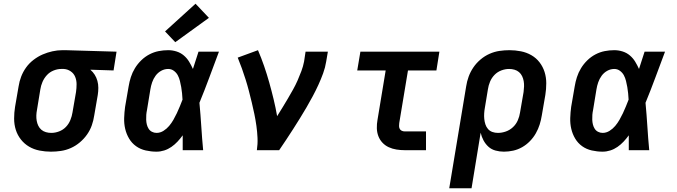

<svg xmlns="http://www.w3.org/2000/svg" viewBox="-20 -808 3640 1033"><path d="M254 8Q223 8 192.5 2Q162 -4 136.5 -19Q111 -34 92.5 -57.5Q74 -81 65 -109.5Q56 -138 56 -170Q56 -202 61 -233L80 -343Q84 -370 94 -396Q104 -422 120.5 -445Q137 -468 160.5 -486Q184 -504 209.5 -515Q235 -526 262 -532Q289 -538 316 -538Q320 -538 324.5 -538Q329 -538 333 -538L607 -530L591 -429L466 -433Q480 -421 489.5 -406Q499 -391 504 -373Q509 -355 509 -335.5Q509 -316 506 -297L487 -187Q483 -160 474 -134Q465 -108 448.5 -84.5Q432 -61 409.5 -42Q387 -23 361 -11.5Q335 0 308 4Q281 8 254 8ZM256 -93Q277 -93 298 -101Q319 -109 334.5 -125Q350 -141 358.5 -162Q367 -183 370 -203L389 -313Q392 -334 392 -355Q392 -376 384.5 -394.5Q377 -413 360 -424.5Q343 -436 323 -437H316Q314 -437 312.5 -437Q311 -437 309 -437Q289 -437 268 -428.5Q247 -420 232 -403.5Q217 -387 208.5 -367Q200 -347 197 -327L179 -217Q176 -202 175.5 -187Q175 -172 177.5 -158Q180 -144 186 -131.5Q192 -119 202.5 -110Q213 -101 227 -97Q241 -93 256 -93Z M822 8Q793 8 764 1.5Q735 -5 712 -21.5Q689 -38 674.5 -62.5Q660 -87 653.5 -115Q647 -143 648 -173Q649 -203 653 -233L672 -343Q676 -368 684 -393Q692 -418 706 -441Q720 -464 740 -483.5Q760 -503 784 -515.5Q808 -528 833.5 -533Q859 -538 885 -538Q908 -538 930 -531Q952 -524 969 -509.5Q986 -495 997.5 -476Q1009 -457 1018 -437Q1025 -460 1033 -483.5Q1041 -507 1048 -530H1158Q1132 -461 1106.5 -392Q1081 -323 1053 -255Q1059 -191 1063 -127.5Q1067 -64 1073 0H963Q963 -20 963 -40Q963 -60 963 -80Q950 -62 935 -46Q920 -30 902 -17.5Q884 -5 863.5 1.5Q843 8 822 8ZM822 -93Q842 -93 859.5 -104Q877 -115 890 -130.5Q903 -146 913 -163.5Q923 -181 931.5 -199Q940 -217 947.5 -235.5Q955 -254 962 -272Q961 -289 959.5 -306Q958 -323 955 -339.5Q952 -356 948 -372.5Q944 -389 936.5 -403Q929 -417 915.5 -427Q902 -437 885 -437Q865 -437 847 -427Q829 -417 817 -400.5Q805 -384 798.5 -365Q792 -346 789 -327L771 -217Q768 -203 767 -190Q766 -177 766.5 -163.5Q767 -150 770 -138Q773 -126 779.5 -115.5Q786 -105 797.5 -99Q809 -93 822 -93ZM923 -581 868 -639 1032 -788 1104 -712Z M1362 0Q1367 -33 1365.5 -66Q1364 -99 1359.5 -131Q1355 -163 1348.5 -194.5Q1342 -226 1334.5 -257Q1327 -288 1319 -319Q1311 -350 1301.5 -380Q1292 -410 1281.5 -439.5Q1271 -469 1259 -498L1368 -538Q1386 -496 1401 -452.5Q1416 -409 1428.5 -364.5Q1441 -320 1452 -274.5Q1463 -229 1471 -183Q1486 -207 1500.5 -230.5Q1515 -254 1529 -278Q1543 -302 1556.5 -326Q1570 -350 1581 -375Q1592 -400 1601.5 -425.5Q1611 -451 1616 -477L1624 -530H1744L1735 -477Q1730 -445 1718.5 -413.5Q1707 -382 1693 -351.5Q1679 -321 1663 -291Q1647 -261 1629.5 -231Q1612 -201 1594 -172Q1576 -143 1557.5 -114Q1539 -85 1520 -56.5Q1501 -28 1482 0Z M2157 0Q2135 0 2113 -3.5Q2091 -7 2071.5 -16Q2052 -25 2037.5 -40.5Q2023 -56 2015.5 -76Q2008 -96 2007.5 -118.5Q2007 -141 2011 -163L2055 -429H1902L1919 -530H2344L2328 -429H2175L2128 -146Q2127 -138 2127 -130Q2127 -122 2130.5 -115Q2134 -108 2141.5 -104.5Q2149 -101 2157 -101H2272V0Z M2397 205 2488 -343Q2492 -370 2501.5 -396Q2511 -422 2527 -445.5Q2543 -469 2565.5 -488Q2588 -507 2614 -518.5Q2640 -530 2667 -534Q2694 -538 2721 -538Q2752 -538 2782.5 -532Q2813 -526 2839 -511Q2865 -496 2883 -472.5Q2901 -449 2910 -420.5Q2919 -392 2919 -360Q2919 -328 2914 -297L2895 -187Q2891 -162 2883.5 -138Q2876 -114 2863 -91Q2850 -68 2831 -48.5Q2812 -29 2789 -16Q2766 -3 2741 2.5Q2716 8 2691 8Q2668 8 2646 2Q2624 -4 2608 -18.5Q2592 -33 2581.5 -52.5Q2571 -72 2566 -94L2517 205ZM2659 -93Q2680 -93 2701.5 -100.5Q2723 -108 2740 -124Q2757 -140 2766 -161Q2775 -182 2778 -203L2797 -313Q2799 -328 2799.5 -343Q2800 -358 2797.5 -372Q2795 -386 2789 -398.5Q2783 -411 2772.5 -420Q2762 -429 2748 -433Q2734 -437 2719 -437Q2698 -437 2677 -429Q2656 -421 2640.5 -405Q2625 -389 2616.5 -368.5Q2608 -348 2605 -327L2589 -230Q2586 -214 2585 -198.5Q2584 -183 2585.5 -168Q2587 -153 2591.5 -139Q2596 -125 2605.5 -114Q2615 -103 2629 -98Q2643 -93 2659 -93Z M3222 8Q3193 8 3164 1.5Q3135 -5 3112 -21.5Q3089 -38 3074.5 -62.5Q3060 -87 3053.5 -115Q3047 -143 3048 -173Q3049 -203 3053 -233L3072 -343Q3076 -368 3084 -393Q3092 -418 3106 -441Q3120 -464 3140 -483.5Q3160 -503 3184 -515.5Q3208 -528 3233.5 -533Q3259 -538 3285 -538Q3308 -538 3330 -531Q3352 -524 3369 -509.5Q3386 -495 3397.5 -476Q3409 -457 3418 -437Q3425 -460 3433 -483.5Q3441 -507 3448 -530H3558Q3532 -461 3506.5 -392Q3481 -323 3453 -255Q3459 -191 3463 -127.5Q3467 -64 3473 0H3363Q3363 -20 3363 -40Q3363 -60 3363 -80Q3350 -62 3335 -46Q3320 -30 3302 -17.5Q3284 -5 3263.5 1.5Q3243 8 3222 8ZM3222 -93Q3242 -93 3259.5 -104Q3277 -115 3290 -130.5Q3303 -146 3313 -163.5Q3323 -181 3331.5 -199Q3340 -217 3347.5 -235.5Q3355 -254 3362 -272Q3361 -289 3359.5 -306Q3358 -323 3355 -339.5Q3352 -356 3348 -372.5Q3344 -389 3336.5 -403Q3329 -417 3315.5 -427Q3302 -437 3285 -437Q3265 -437 3247 -427Q3229 -417 3217 -400.5Q3205 -384 3198.5 -365Q3192 -346 3189 -327L3171 -217Q3168 -203 3167 -190Q3166 -177 3166.5 -163.5Q3167 -150 3170 -138Q3173 -126 3179.5 -115.5Q3186 -105 3197.5 -99Q3209 -93 3222 -93Z"/></svg>

Font: Iosevka Curly Slab Extended
Style: Bold Italic
Weight: 700
Width: 7
Italic angle: -9°
Monospace: yes
Designer: Belleve Invis
Foundry: Belleve Invis
Version: Version 11.0.0; ttfautohint (v1.8.3)